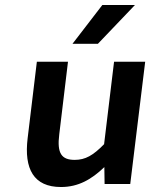

<svg xmlns="http://www.w3.org/2000/svg" viewBox="-20 -739 616 771"><path d="M225 12C295 12 348 -19 399 -68L400 0H503L563 -491H438L398 -160C354 -115 323 -97 280 -97C228 -97 208 -122 218 -200L253 -491H128L91 -184C76 -61 115 12 225 12ZM391 -719 271 -563H373L522 -719Z"/></svg>

Font: Falling Sky
Style: MedObl
Weight: 500
Designer: Paul D. Hunt
Foundry: Adobe Systems Incorporated
Version: Version 1.02